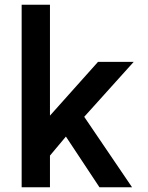

<svg xmlns="http://www.w3.org/2000/svg" viewBox="-20 -774 622 807"><path d="M190 -288 392 -514H542L334 -283L535 13H398L257 -200L190 -120V13H71V-754H190Z"/></svg>

Font: SUIT
Style: Bold
Weight: 700
Designer: Sunn Youn; Korean Glyphs from Source Han Sans (Sandoll Communications; Soo-young Jang, Joo-yeon Kang)
Foundry: Sunn
Version: Version 1.150